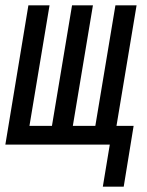

<svg xmlns="http://www.w3.org/2000/svg" viewBox="-28 -540 548 717"><path d="M356 157 382 0H-8L78 -520H157L82 -70H166L241 -520H319L244 -70H328L403 -520H482L407 -70H471L434 157Z"/></svg>

Font: Iosevka Term Oblique
Style: Regular
Weight: 400
Italic angle: -9°
Monospace: yes
Designer: Belleve Invis
Foundry: Belleve Invis
Version: Version 31.4.0